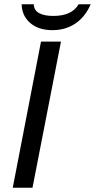

<svg xmlns="http://www.w3.org/2000/svg" viewBox="-20 -884 447 904"><path d="M40 0 173 -688H267L133 0ZM227 -742Q161 -742 122 -776Q83 -810 82 -864H139Q140 -835 164.5 -822Q189 -809 231 -809Q319 -809 350 -864H407Q381 -804 334.5 -773Q288 -742 227 -742Z"/></svg>

Font: Libra Sans Modern
Style: Italic
Weight: 400
Italic angle: -12°
Foundry: Stefan Peev, Context Ltd
Version: Version 1.000